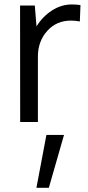

<svg xmlns="http://www.w3.org/2000/svg" viewBox="-20 -561 404 883"><path d="M147.5 302.7 193.4 59.6H274.4L204.6 302.7ZM310.1 -540.5Q332 -540.5 350.1 -537.6L347.2 -462.4Q324.7 -466.3 308.1 -466.3Q240.2 -466.8 197.3 -418.9Q154.3 -371.1 154.3 -300.8V0H72.8Q72.3 -493.2 72.3 -535.6H140.1L147.9 -439.5Q175.8 -484.9 218.8 -512.7Q261.7 -540.5 310.1 -540.5Z"/></svg>

Font: Oxygen-Regular
Style: Regular
Weight: 400
Designer: Vernon Adams
Foundry: Vernon Adams
Version: Version Release 0.2.3 webfont; ttfautohint (v0.93.3-1d66) -l